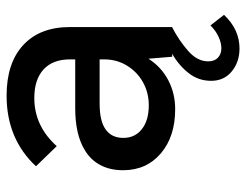

<svg xmlns="http://www.w3.org/2000/svg" viewBox="-102 -440 746 582"><g transform="rotate(-90 271.0 -149.0)"><path d="M384 -72Q359 -33 319 -12Q279 9 231 9Q148 9 97 -34.5Q46 -78 46 -149Q46 -189 62 -218.5Q78 -248 107 -265Q154 -294 234 -294H382V-310Q382 -362 351.5 -390Q321 -418 265 -418Q180 -418 119 -350L58 -413Q141 -502 272 -502Q371 -502 425.5 -451.5Q480 -401 480 -310V0H479Q440 20 408 48Q376 76 376 109Q376 128 387 138.5Q398 149 416 149Q432 149 450.5 140.5Q469 132 485 116L517 157Q473 204 415 204Q374 204 345.5 180.5Q317 157 317 118Q317 79 341 49Q365 19 399 0H390ZM243 -71Q281 -71 312.5 -88.5Q344 -106 363 -137Q382 -168 382 -206V-220H248Q195 -220 170 -202Q144 -184 144 -148Q144 -113 170.5 -92Q197 -71 243 -71Z"/></g></svg>

Font: Hanken Grotesk Medium
Style: Regular
Weight: 500
Designer: Alfredo Marco Pradil
Foundry: Hanken Design Co.
Version: Version 3.014